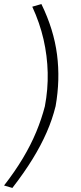

<svg xmlns="http://www.w3.org/2000/svg" viewBox="-46 -736 400 946"><path d="M15 190 -26 178Q27 110 66.5 44Q106 -22 132.5 -86Q159 -150 175 -212Q191 -296 189 -378.5Q187 -461 168.5 -542Q150 -623 113 -703L158 -716Q219 -591 235 -467Q251 -343 228 -213Q212 -148 184 -84Q156 -20 114.5 47.5Q73 115 15 190Z"/></svg>

Font: Nunito Sans 7pt SemiExpanded ExtraLight
Style: Italic
Weight: 250
Width: 6
Italic angle: -9°
Designer: Vernon Adams
Foundry: Vernon Adams
Version: Version 3.101;gftools[0.9.27]